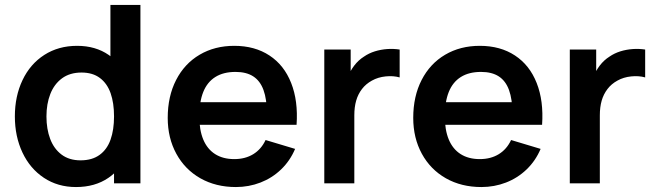

<svg xmlns="http://www.w3.org/2000/svg" viewBox="-20 -740 2649 775"><path d="M286.7 15Q213.4 15 157.3 -22.2Q101.2 -59.4 70.6 -124.4Q40 -189.4 40 -270.2Q40 -351.9 71 -416.8Q101.9 -481.8 159 -518.4Q216.1 -555 291.2 -555Q365.9 -555 419 -518.1Q472.2 -481.2 499.3 -416.8Q526.5 -352.3 526.5 -270.2Q526.5 -187.8 499 -123.3Q471.4 -58.8 417.3 -21.9Q363.2 15 286.7 15ZM305 -92.8Q351.9 -92.8 382 -114.8Q412.2 -136.7 426.2 -176.3Q440.3 -215.9 440.3 -270.2Q440.3 -324.2 426.5 -363.7Q412.6 -403.2 383.3 -425.2Q354 -447.2 309.2 -447.2Q262.1 -447.2 230.4 -423.9Q198.7 -400.6 183.1 -360.6Q167.5 -320.7 167.5 -270.2Q167.5 -219.2 182.6 -179.2Q197.7 -139.2 228.5 -116Q259.4 -92.8 305 -92.8ZM440.3 0V-379.2H425.7V-720H546.8V0Z M932.3 15Q851.3 15 788.9 -20.3Q726.5 -55.7 691.8 -119.3Q657 -182.9 657 -264.2Q657 -351.3 690.9 -417.2Q724.8 -483.2 785.8 -519.1Q846.7 -555 925.7 -555Q1008.5 -555 1067.7 -516Q1126.9 -477.1 1155.3 -404.9Q1183.8 -332.8 1177.1 -236.3H1057.5V-280.3Q1057.2 -339.5 1043.6 -376.6Q1030.1 -413.7 1002.2 -431.7Q974.4 -449.7 930.7 -449.7Q881.8 -449.7 849.2 -429.2Q816.6 -408.8 800.5 -368.9Q784.5 -329 784.5 -270Q784.5 -215.2 800.5 -176.7Q816.6 -138.2 848.3 -118Q880.1 -97.8 925.7 -97.8Q969.7 -97.8 1002.1 -117.6Q1034.5 -137.4 1052 -174.8L1171.2 -139Q1150.8 -90.9 1114.7 -56.2Q1078.5 -21.4 1031.5 -3.2Q984.4 15 932.3 15ZM746.5 -236.3V-327.5H1118.2V-236.3Z M1289 0V-540H1395.5V-408.5L1382.5 -425.5Q1393 -453.2 1409.9 -475.3Q1426.8 -497.5 1449.5 -511.7Q1468.8 -525.1 1493 -532.7Q1517.2 -540.2 1542.8 -542Q1568.3 -543.8 1593.2 -540V-427.5Q1567.6 -434.8 1536.8 -431.6Q1505.9 -428.5 1481.3 -414.7Q1456.9 -401.4 1441.1 -380.7Q1425.2 -359.9 1417.7 -333.9Q1410.2 -307.8 1410.2 -274.3V0Z M1923.3 15Q1842.3 15 1779.9 -20.3Q1717.5 -55.7 1682.8 -119.3Q1648 -182.9 1648 -264.2Q1648 -351.3 1681.9 -417.2Q1715.8 -483.2 1776.8 -519.1Q1837.7 -555 1916.7 -555Q1999.5 -555 2058.7 -516Q2117.9 -477.1 2146.3 -404.9Q2174.8 -332.8 2168.1 -236.3H2048.5V-280.3Q2048.2 -339.5 2034.6 -376.6Q2021.1 -413.7 1993.2 -431.7Q1965.4 -449.7 1921.7 -449.7Q1872.8 -449.7 1840.2 -429.2Q1807.6 -408.8 1791.5 -368.9Q1775.5 -329 1775.5 -270Q1775.5 -215.2 1791.5 -176.7Q1807.6 -138.2 1839.3 -118Q1871.1 -97.8 1916.7 -97.8Q1960.7 -97.8 1993.1 -117.6Q2025.5 -137.4 2043 -174.8L2162.2 -139Q2141.8 -90.9 2105.7 -56.2Q2069.5 -21.4 2022.5 -3.2Q1975.4 15 1923.3 15ZM1737.5 -236.3V-327.5H2109.2V-236.3Z M2280 0V-540H2386.5V-408.5L2373.5 -425.5Q2384 -453.2 2400.9 -475.3Q2417.8 -497.5 2440.5 -511.7Q2459.8 -525.1 2484 -532.7Q2508.2 -540.2 2533.8 -542Q2559.3 -543.8 2584.2 -540V-427.5Q2558.6 -434.8 2527.8 -431.6Q2496.9 -428.5 2472.3 -414.7Q2447.9 -401.4 2432.1 -380.7Q2416.2 -359.9 2408.7 -333.9Q2401.2 -307.8 2401.2 -274.3V0Z"/></svg>

Font: Manrope
Style: Regular
Weight: 400
Designer: Mikhail Sharanda
Foundry: Mikhail Sharanda
Version: Version 4.503